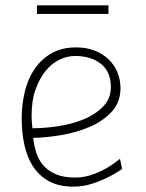

<svg xmlns="http://www.w3.org/2000/svg" viewBox="-20 -686 547 717"><path d="M261 -23Q289 -23 314 -30.5Q339 -38 361 -49Q383 -60 400 -72Q417 -84 428 -93L436 -55Q409 -36 379 -22Q353 -9 321 1Q289 11 254 11Q201 11 164.5 -8.5Q128 -28 105 -62Q82 -96 71.5 -143Q61 -190 61 -244Q61 -293 72 -341Q83 -389 107.5 -426Q132 -463 170.5 -486Q209 -509 264 -509Q304 -509 335 -496.5Q366 -484 387 -463Q408 -442 419 -414.5Q430 -387 430 -357Q430 -304 397 -268.5Q364 -233 314.5 -212Q265 -191 208.5 -181.5Q152 -172 104 -171Q107 -144 115 -117.5Q123 -91 140.5 -70Q158 -49 187 -36Q216 -23 261 -23ZM101 -207Q147 -207 199 -215Q251 -223 294 -241Q337 -259 365.5 -288.5Q394 -318 394 -361Q394 -418 357 -447.5Q320 -477 260 -477Q232 -477 203 -463.5Q174 -450 151 -422Q128 -394 113 -352.5Q98 -311 98 -254Q98 -231 101 -207ZM118 -666H385V-634H118Z"/></svg>

Font: Panefresco 1wt
Style: Regular
Weight: 250
Version: Version 1.000